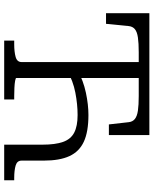

<svg xmlns="http://www.w3.org/2000/svg" viewBox="74 -824 750 939"><g transform="rotate(90 449.5 -355.0)"><path d="M543 -412Q625 -412 673.5 -389.5Q722 -367 744 -319Q766 -271 766 -193V-85Q766 -63 790 -56Q814 -49 851 -49H862V0H688V-187Q688 -250 674.5 -288Q661 -326 629 -342.5Q597 -359 543 -359Q491 -359 433.5 -348Q376 -337 324 -307V-359Q375 -387 433.5 -399.5Q492 -412 543 -412ZM179 0V-49H197Q234 -49 259 -56Q284 -63 284 -85V-658H236Q192 -658 164 -654Q136 -650 123 -639Q110 -628 108 -609L97 -498H45V-710H641V-512H589L578 -609Q576 -628 562.5 -639Q549 -650 521.5 -654Q494 -658 450 -658H362V-59Q362 -56 375.5 -53.5Q389 -51 409.5 -50Q430 -49 450 -49H467V0Z"/></g></svg>

Font: Roboto Serif Light
Style: Regular
Weight: 300
Designer: Greg Gazdowicz
Foundry: Commercial Type
Version: Version 1.008